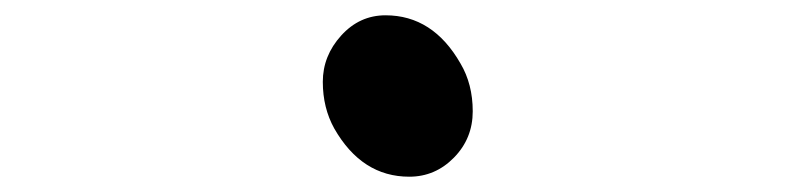

<svg xmlns="http://www.w3.org/2000/svg" viewBox="-20 -495 1040 251"><path d="M515 -264Q453 -264 417 -327Q402 -354 402 -388Q402 -422 426 -448.5Q450 -475 484 -475Q546 -475 582 -412Q598 -385 598 -349.5Q598 -314 573.5 -289Q549 -264 515 -264Z"/></svg>

Font: LXGW ZhenKai
Style: Regular
Weight: 400
Designer: LXGW / Fontworks Inc.
Foundry: LXGW / Fontworks Inc.
Version: Version 0.800;June 8, 2025